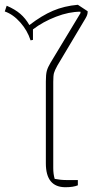

<svg xmlns="http://www.w3.org/2000/svg" viewBox="-20 -774 427 804"><path d="M172 -90V-433Q172 -462 176 -477Q180 -492 192 -512L317 -719V-725Q269 -725 214.5 -704Q160 -683 118 -651V-607L108 -605Q95 -646 65 -680Q35 -714 0 -726L8 -750Q43 -735 65 -716Q87 -697 103 -669Q155 -709 202 -729Q249 -749 306 -754L347 -727V-723Q347 -712 338 -697L220 -499Q209 -479 206 -468Q203 -457 203 -431V-70Q203 -45 209 -25Q234 -20 260 -20H306V2Q287 10 254 10Q172 10 172 -90Z"/></svg>

Font: Athiti ExtraLight
Style: Regular
Weight: 275
Designer: CadsonDemak Team
Foundry: CadsonDemak
Version: Version 1.033